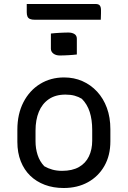

<svg xmlns="http://www.w3.org/2000/svg" viewBox="-20 -931 640 962"><path d="M301 -543Q351 -543 393 -524.5Q435 -506 466.5 -472Q498 -438 515.5 -390.5Q533 -343 533 -284V-223Q533 -152 503 -99.5Q473 -47 420.5 -18Q368 11 299 11Q247 11 204.5 -5Q162 -21 131.5 -50.5Q101 -80 84 -123Q67 -166 67 -220V-281Q67 -360 97.5 -419Q128 -478 181 -510.5Q234 -543 301 -543ZM308 -457Q258 -457 224.5 -434Q191 -411 174.5 -370.5Q158 -330 158 -277V-223Q158 -187 168.5 -154.5Q179 -122 202 -98Q221 -87 243 -81Q265 -75 291 -75Q342 -75 375.5 -94Q409 -113 425.5 -147.5Q442 -182 442 -226V-280Q442 -331 429.5 -370Q417 -409 390 -436Q374 -446 354 -451.5Q334 -457 308 -457ZM235 -763Q245 -764 255.5 -765Q266 -766 277.5 -766.5Q289 -767 300 -767.5Q311 -768 322 -768Q341 -768 353 -760.5Q365 -753 365 -737V-658Q355 -657 344.5 -656Q334 -655 323.5 -654.5Q313 -654 302 -653.5Q291 -653 280 -653Q260 -653 247.5 -662.5Q235 -672 235 -687ZM114 -911H459Q474 -911 480 -903.5Q486 -896 486 -880Q486 -872 486 -864Q486 -856 485.5 -848Q485 -840 485 -832H156Q139 -832 130 -836Q121 -840 117.5 -848.5Q114 -857 114 -870Q114 -877 114 -884Q114 -891 114 -898Q114 -905 114 -911Z"/></svg>

Font: Rec Mono Semicasual
Style: Regular
Weight: 400
Version: Version 1.085; ttfautohint (v1.8.4.7-5d5b)